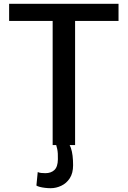

<svg xmlns="http://www.w3.org/2000/svg" viewBox="-20 -763 672 1010"><path d="M257 0V-653H28V-743H603.5V-653H375V0ZM171.5 213 178.5 142Q185.5 145.5 196.5 146.8Q207.5 148 218.5 148Q248.5 148 266.2 131.2Q284 114.5 284.5 75Q285.5 42.5 281 20.8Q276.5 -1 269.5 -15L314.5 -17L336.5 -15Q346.5 -3.5 352.8 14.8Q359 33 361.8 56.2Q364.5 79.5 364.5 106Q364.5 148 347 174.8Q329.5 201.5 302.2 214.2Q275 227 246.5 227Q232.5 227 217.2 225.2Q202 223.5 189.5 220.2Q177 217 171.5 213Z"/></svg>

Font: Tracken
Style: Regular
Weight: 400
Designer: Eben Sorkin
Foundry: Eben Sorkin
Version: Version 2.001